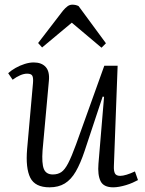

<svg xmlns="http://www.w3.org/2000/svg" viewBox="-20 -787 622 821"><path d="M15 -474Q28 -486 46.5 -496.5Q65 -507 85.5 -513.5Q106 -520 124 -520Q158 -520 175.5 -500.5Q193 -481 189 -441L162 -144Q158 -88 167.5 -64.5Q177 -41 206 -41Q227 -41 242 -51Q257 -61 271.5 -89Q286 -117 305 -169L426 -506H483L467 -77Q466 -56 471.5 -45.5Q477 -35 494 -35Q505 -35 521.5 -40Q538 -45 557 -54L570 -17Q561 -12 547.5 -6Q534 0 519 4.5Q504 9 490 11.5Q476 14 464 14Q423 14 410 -12.5Q397 -39 401 -87L425 -373L419 -374L342 -142Q324 -88 304 -53.5Q284 -19 257 -2.5Q230 14 192 14Q130 14 109.5 -27Q89 -68 96 -150L121 -431Q123 -453 118.5 -462.5Q114 -472 96 -472Q82 -472 66 -465Q50 -458 34 -446ZM433 -602 414 -583 287 -690 160 -584 143 -603 249 -741Q259 -753 268.5 -760Q278 -767 289 -767Q297 -767 303.5 -765.5Q310 -764 316 -761Z"/></svg>

Font: Literata 24pt Light
Style: Italic
Weight: 300
Italic angle: -2°
Designer: Latin by Veronika Burian and Jose Scaglione. Greek by Irene Vlachou. Cyrillic by Vera Evstafieva
Foundry: TypeTogether
Version: Version 3.103;gftools[0.9.29]